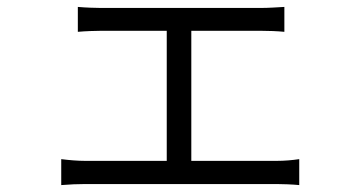

<svg xmlns="http://www.w3.org/2000/svg" viewBox="-20 -532 1040 555"><path d="M157 -72V3C181 1 205 0 226 0H780C795 0 825 1 845 3V-72C825 -69 803 -67 780 -67H533V-443H733C756 -443 782 -442 802 -440V-512C783 -511 758 -509 733 -509H272C257 -509 227 -510 205 -512V-440C226 -442 258 -443 273 -443H462V-67H226C205 -67 180 -69 157 -72Z"/></svg>

Font: ChiuKong Gothic MN Normal
Style: Regular
Weight: 350
Designer: Ryoko NISHIZUKA 西塚涼子 (kana, bopomofo & ideographs); Paul D. Hunt (Latin, Greek & Cyrillic); Sandoll Communications 산돌커뮤니
Foundry: Adobe
Version: Version 1.300